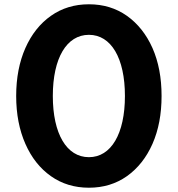

<svg xmlns="http://www.w3.org/2000/svg" viewBox="-20 -860 830 896"><path d="M395 16C462.5 16 521.5 -2 572.5 -38C623 -74 663 -124 691.5 -188.5C720 -253 734 -327.5 734 -412C734 -497 720 -571.5 691.5 -636C663 -700 623 -750 572.5 -786C521.5 -822 462.5 -840 395 -840C327.5 -840 268.5 -822 217.5 -786C166.5 -750 127 -700 98.5 -636C70 -571.5 55.5 -497 55.5 -412C55.5 -327.5 70 -253 98.5 -188.5C127 -124 166.5 -74 217.5 -38C268.5 -2 327.5 16 395 16ZM395 -126.5C291 -126.5 226.5 -235.5 226.5 -412C226.5 -589 291 -697.5 395 -697.5C498.5 -697.5 563 -589 563 -412C563 -235.5 498.5 -126.5 395 -126.5Z"/></svg>

Font: Spartan
Style: Bold
Weight: 700
Designer: Matt Bailey, Mirko Velimirovic
Foundry: Matt Bailey
Version: Version 1.003